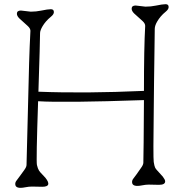

<svg xmlns="http://www.w3.org/2000/svg" viewBox="-20 -894 874 915"><path d="M52.7 -17.1Q52.7 -25.9 58.6 -33.2Q64.5 -40.5 74.2 -54.2Q84 -67.9 95 -82.8Q106 -97.7 106.4 -107.4L118.7 -592.3Q121.1 -673.8 125 -747.1Q125 -758.3 112.3 -770L72.3 -806.2Q60.5 -817.9 60.5 -828.6Q60.5 -843.8 79.6 -843.8L126.5 -838.4Q152.3 -838.4 175.3 -843.3Q208 -850.1 222.4 -850.1Q236.8 -850.1 236.8 -836.4Q236.8 -825.7 222.9 -814.5Q209 -803.2 199.2 -791.7Q189.5 -780.3 183.1 -769.5Q170.9 -749 170.9 -735.8Q170.9 -699.2 163.1 -457Q386.2 -448.2 666 -460.9Q666 -666 671.9 -770.5Q671.9 -782.2 659.2 -793.9L619.1 -830.1Q607.4 -841.8 607.4 -852.5Q607.4 -867.7 626.5 -867.7L673.3 -862.3Q699.2 -862.3 722.2 -867.2Q754.9 -874 769.3 -874Q783.7 -874 783.7 -860.4Q783.7 -849.6 769.8 -838.4Q755.9 -827.1 746.1 -815.4Q736.3 -803.7 730 -793Q717.8 -772.9 717.5 -756.6Q717.3 -740.2 716.8 -701.4Q716.3 -662.6 715.6 -611.8Q714.8 -561 714.1 -502.9Q713.4 -444.8 712.9 -387.7Q709.5 -142.6 712.6 -122.3Q715.8 -102.1 719 -95.7Q722.2 -89.4 727.1 -84L755.9 -52.2Q767.1 -37.6 767.1 -29.8Q767.1 -13.2 737.8 -13.2L689 -14.2Q674.3 -14.2 657.2 -10.7Q609.4 -1 609.4 -26.4Q609.4 -35.2 615.2 -42.5Q621.1 -49.8 630.9 -63.5L651.4 -92.8Q662.6 -107.9 663.1 -117.7Q664.6 -164.1 666 -417Q285.6 -403.8 161.6 -411.6Q151.9 -126 156 -107.9Q160.2 -89.8 165.8 -81.3Q171.4 -72.8 179.7 -64.7Q188 -56.6 196.3 -46.9Q230.5 -3.9 181.2 -3.9L132.3 -4.9Q117.7 -4.9 100.6 -1.5Q52.7 8.3 52.7 -17.1Z"/></svg>

Font: Snowburst One
Style: Regular
Weight: 400
Designer: Annet Stirling
Foundry: Annet Stirling
Version: Version 1.001